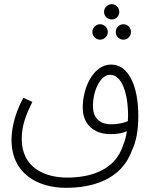

<svg xmlns="http://www.w3.org/2000/svg" viewBox="-20 -711 723 919"><path d="M515 -618C535 -618 551 -634 551 -654C551 -674 535 -691 515 -691C494 -691 478 -674 478 -654C478 -634 494 -618 515 -618ZM459 -521C479 -521 496 -538 496 -558C496 -578 479 -595 459 -595C439 -595 422 -578 422 -558C422 -538 439 -521 459 -521ZM571 -521C591 -521 607 -538 607 -558C607 -578 591 -595 571 -595C550 -595 534 -578 534 -558C534 -538 550 -521 571 -521ZM296 188C419 188 561 151 612 8C632 -33 642 -88 642 -157C642 -294 598 -402 512 -402C427 -402 376 -292 376 -196C376 -115 430 -69 509 -69C534 -69 563 -72 587 -83C584 -58 578 -36 570 -18C531 109 404 139 302 139C190 139 84 89 84 -46C84 -112 106 -166 135 -223L92 -243C40 -150 35 -68 35 -43C35 121 161 188 296 188ZM425 -203C425 -283 463 -353 507 -353C563 -353 593 -265 593 -157C593 -148 592 -140 592 -131C570 -122 542 -116 515 -116C474 -116 425 -131 425 -203Z"/></svg>

Font: Noto Sans Arabic ExtCond Light
Style: Regular
Weight: 300
Width: 2
Designer: Monotype Design Team, Nadine Chahine, Nizar Qandah and Khaled Hosny
Foundry: Monotype Imaging Inc.
Version: Version 2.012